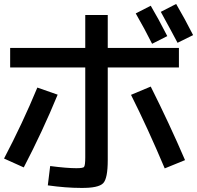

<svg xmlns="http://www.w3.org/2000/svg" viewBox="-20 -880 977 951"><path d="M402.3 -545.9H30.3V-642.6H402.3V-805.7H513.7V-642.6H866.2V-545.9H513.7V-86.9Q513.7 3.9 491.2 27.3Q467.8 51.8 381.8 50.8Q306.6 50.8 216.8 38.1L228.5 -57.6Q310.5 -46.9 358.4 -46.9Q392.6 -46.9 396.5 -53.7Q402.3 -61.5 402.3 -100.6ZM652.3 -813.5 726.6 -851.6Q762.7 -791 808.6 -701.2L733.4 -663.1Q697.3 -735.4 652.3 -813.5ZM776.4 -821.3 852.5 -860.4Q896.5 -785.2 936.5 -706.1L859.4 -668Q835 -714.8 776.4 -821.3ZM165 -446.3 265.6 -411.1Q190.4 -228.5 97.7 -50.8L0 -94.7Q91.8 -269.5 165 -446.3ZM628.9 -410.2 726.6 -451.2Q817.4 -270.5 896.5 -86.9L795.9 -45.9Q710.9 -247.1 628.9 -410.2Z"/></svg>

Font: RobotoJAA
Style: Medium
Weight: 500
Version: Version 2.05; 2016-11-05